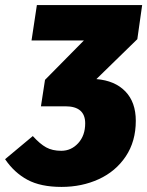

<svg xmlns="http://www.w3.org/2000/svg" viewBox="-41 -716 579 755"><path d="M499 -562 338 -405Q411 -399 452 -356.5Q493 -314 493 -241Q493 -160 453.5 -101Q414 -42 347.5 -11.5Q281 19 201 19Q119 19 67 -9Q15 -37 -21 -90L88 -181Q116 -150 140.5 -136.5Q165 -123 200 -123Q239 -123 266.5 -153Q294 -183 294 -231Q294 -298 216 -298H120L136 -402L289 -557H83L104 -696H518Z"/></svg>

Font: Fira Sans Condensed Black
Style: Italic
Weight: 900
Width: 3
Italic angle: -8°
Designer: Carrois Corporate & Edenspiekermann AG
Foundry: Carrois Corporate GbR & Edenspiekermann AG
Version: Version 4.203